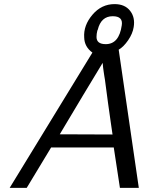

<svg xmlns="http://www.w3.org/2000/svg" viewBox="-20 -915 727 935"><path d="M27 0 430 -659Q391 -687 390 -733Q386 -791 430 -843Q474 -895 538 -895Q588 -895 613.5 -862.5Q639 -830 631 -783Q626 -751 604 -719Q582 -687 558 -673L656 0H564L534 -197H229L110 0ZM271 -261 528 -260Q528 -262 519.5 -318.5Q511 -375 506 -414L491 -527Q490 -532 488 -545Q486 -558 485 -565L482 -587Q480 -605 480 -609Q396 -471 271 -261ZM456 -770 454 -766Q450 -750 450 -735Q450 -700 495 -700Q560 -700 573 -792Q580 -836 529 -836Q472 -836 456 -770Z"/></svg>

Font: Coval
Style: Light Italic
Weight: 300
Foundry: Context Ltd
Version: Version 001.000